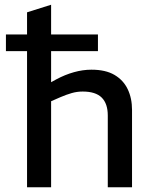

<svg xmlns="http://www.w3.org/2000/svg" viewBox="-20 -790 645 810"><path d="M94.1 0V-574.2H5V-644.5H94.1V-738L195.6 -770V-644.5H393.2V-574.2H195.6V-443.2L217.3 -455.1Q254.6 -475.1 292 -485.5Q329.4 -496 365.7 -496Q425.6 -496 463.1 -473.9Q500.5 -451.9 518.7 -413.8Q537 -375.8 537 -326.5V0H434.7V-302.8Q434.7 -352.7 409.2 -378.2Q383.6 -403.8 328.8 -403.8Q304.6 -403.8 282.1 -397.2Q259.7 -390.7 235.7 -380.4L195.6 -362.9V0Z"/></svg>

Font: REM Medium
Style: Regular
Weight: 500
Designer: Octavio Pardo
Foundry: Ashler Design
Version: Version 1.005;gftools[0.9.28]